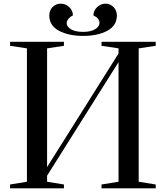

<svg xmlns="http://www.w3.org/2000/svg" viewBox="-20 -1028 905 1048"><path d="M35 0V-21L127 -36V-764L35 -778V-800H329V-778L237 -764V-116L627 -736V-764L534 -778V-800H830V-778L737 -764V-36L830 -21V0H534V-21L627 -36V-689L237 -69V-36L329 -21V0ZM249 -944Q249 -971 267 -989.5Q285 -1008 312 -1008Q338 -1008 358 -989Q378 -970 378 -944Q362 -936 353 -924.5Q344 -913 344 -902Q344 -882 367.5 -868Q391 -854 434 -854Q475 -854 499 -868.5Q523 -883 523 -903Q523 -928 490 -944Q490 -970 510 -989Q530 -1008 556 -1008Q582 -1008 600 -989Q618 -970 618 -944Q618 -888 565.5 -860Q513 -832 434 -832Q355 -832 302 -860Q249 -888 249 -944Z"/></svg>

Font: Prata
Style: Regular
Weight: 400
Designer: Ivan Petrov
Foundry: Cyreal
Version: Version 2.000